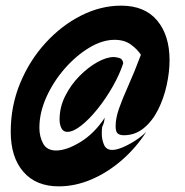

<svg xmlns="http://www.w3.org/2000/svg" viewBox="-20 -573 655 680"><path d="M188 87Q107.5 87 62.8 35.5Q18 -16 18 -106.5Q18 -198 51.5 -278.8Q85 -359.5 141.5 -421.2Q198 -483 267.5 -518Q337 -553 409 -553Q492.5 -553 536.5 -500.5Q580.5 -448 580.5 -360Q580.5 -317.5 570.2 -271Q560 -224.5 539.8 -184.2Q519.5 -144 489 -119Q458.5 -94 418.5 -94Q406 -94 397.8 -99.5Q389.5 -105 389.5 -126Q389.5 -155 402 -190Q414.5 -225 435 -270.8Q455.5 -316.5 479 -379Q466.5 -398.5 443.5 -415.2Q420.5 -432 386 -432Q342.5 -432 296 -404Q249.5 -376 209.2 -330Q169 -284 144.2 -229Q119.5 -174 119.5 -120.5Q119.5 -89 132.8 -64.5Q146 -40 179 -40Q215.5 -40 264.8 -70Q314 -100 351 -156Q348.5 -137.5 346 -133Q343.5 -128.5 342 -123.8Q340.5 -119 340.5 -99Q340.5 -79.5 348.2 -60.8Q356 -42 377.5 -42Q392.5 -42 414.5 -51.2Q436.5 -60.5 459 -75Q481.5 -89.5 498 -106Q461.5 -49 411.2 -5.5Q361 38 303.8 62.5Q246.5 87 188 87ZM218.5 -106Q204 -106 197.5 -119Q191 -132 191 -149.5Q191 -193.5 211 -233.2Q231 -273 261.8 -304Q292.5 -335 325 -353Q357.5 -371 383 -371Q389.5 -371 402 -367.8Q414.5 -364.5 416.5 -349Q403.5 -309 379.2 -266.5Q355 -224 325.8 -187.5Q296.5 -151 268 -128.5Q239.5 -106 218.5 -106Z"/></svg>

Font: Cabin Condensed Medium
Style: Italic
Weight: 500
Width: 3
Italic angle: -10°
Designer: Pablo Impallari
Foundry: Pablo Impallari. http://www.impallari.com Igino Marini. http://www.ikern.com
Version: Version 3.001; ttfautohint (v1.8.3)